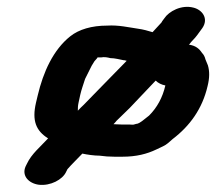

<svg xmlns="http://www.w3.org/2000/svg" viewBox="-20 -497 625 555"><path d="M218 -53C232 -50 252 -47 268 -47C283 -45 295 -44 311 -44H334C374 -44 405 -52 432 -65L451 -74C462 -79 470 -87 479 -95C529 -133 565 -183 580 -248C586 -272 586 -291 581 -308L574 -325C572 -333 569 -339 564 -344C556 -356 546 -365 526 -368C529 -370 530 -373 532 -375L544 -388C551 -396 558 -407 565 -416C584 -444 564 -469 539 -475C504 -484 468 -464 455 -444L449 -436C448 -433 446 -431 444 -429L432 -416C428 -412 425 -408 421 -404C408 -408 394 -412 379 -414C351 -418 323 -425 290 -423C245 -423 208 -412 183 -392C134 -353 105 -289 89 -221L84 -200C72 -148 84 -119 119 -97C97 -73 71 -52 58 -24L54 -16C42 11 63 33 92 37C126 41 161 22 171 0L175 -8C188 -23 203 -37 218 -53ZM374 -139C371 -138 368 -137 367 -137C364 -136 360 -137 355 -137H333C323 -137 317 -138 308 -138C311 -141 314 -144 317 -148L355 -185C381 -212 405 -238 430 -264C437 -257 447 -252 458 -250C450 -215 434 -186 411 -163L392 -148C388 -145 380 -139 374 -139ZM299 -329C312 -329 326 -325 337 -323C338 -323 341 -323 343 -322C344 -322 345 -322 346 -321C317 -292 288 -261 258 -231L222 -194C216 -189 210 -182 205 -177C205 -184 205 -191 207 -200L212 -223C215 -237 222 -256 226 -269C232 -282 239 -294 245 -307C248 -312 251 -317 253 -320C255 -323 261 -328 262 -331H272C282 -333 291 -331 299 -329Z"/></svg>

Font: Blanket
Style: SikObl
Weight: 700
Foundry: Cannot Into Space Fonts
Version: Version 0.9